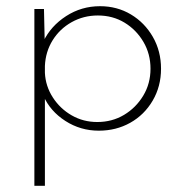

<svg xmlns="http://www.w3.org/2000/svg" viewBox="-20 -415 593 620"><path d="M299 7Q240 7 191 -24.5Q142 -56 120 -106L125 -126V185H91V-386H122L125 -252L120 -281Q144 -331 193.5 -363Q243 -395 303 -395Q358 -395 402.5 -368.5Q447 -342 473.5 -296Q500 -250 500 -193Q500 -136 473 -90Q446 -44 400.5 -18.5Q355 7 299 7ZM294 -21Q342 -21 380.5 -44Q419 -67 442.5 -106Q466 -145 466 -193Q466 -241 443 -280Q420 -319 382 -342Q344 -365 296 -365Q250 -365 211.5 -343.5Q173 -322 150 -285Q127 -248 125 -202V-180Q127 -137 150.5 -100.5Q174 -64 211.5 -42.5Q249 -21 294 -21Z"/></svg>

Font: Josefin Sans ExtraLight
Style: Regular
Weight: 250
Designer: Santiago Orozco
Foundry: Typemade
Version: Version 2.000